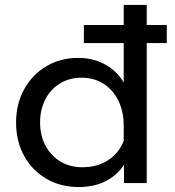

<svg xmlns="http://www.w3.org/2000/svg" viewBox="-20 -740 708 776"><path d="M573 0H481V-129L480 -132V-231Q480 -289 458.5 -333Q437 -377 398.5 -401.5Q360 -426 310 -426Q260 -426 222 -402.5Q184 -379 163 -338Q142 -297 142 -245Q142 -192 164 -151Q186 -110 224.5 -87Q263 -64 314 -64Q361 -64 399 -82.5Q437 -101 461 -135Q485 -169 489 -212L508 -193Q514 -134 488.5 -86.5Q463 -39 414 -11.5Q365 16 298 16Q225 16 167.5 -17.5Q110 -51 77.5 -110Q45 -169 45 -245Q45 -320 77.5 -379Q110 -438 167 -472Q224 -506 295 -506Q350 -506 394 -485Q438 -464 467 -426Q496 -388 503 -338H480V-720H573ZM654 -566H319V-639H654Z"/></svg>

Font: Wix Madefor Display Medium
Style: Regular
Weight: 500
Designer: Dalton Maag Ltd
Foundry: Dalton Maag Ltd
Version: Version 3.100